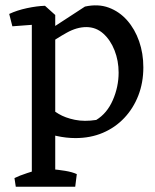

<svg xmlns="http://www.w3.org/2000/svg" viewBox="-20 -506 590 730"><path d="M267 19Q232 19 195.5 11Q159 3 120 -13L165 -102Q178 -88 203 -73Q228 -58 264.5 -50.5Q301 -43 346 -50Q387 -75 409 -125.5Q431 -176 431 -230Q431 -275 415.5 -314.5Q400 -354 372.5 -378.5Q345 -403 308 -403Q272 -403 233.5 -381.5Q195 -360 157 -333L148 -380L303 -481Q353 -492 393.5 -477Q434 -462 463.5 -428.5Q493 -395 509 -349Q525 -303 525 -250Q525 -192 506 -143Q487 -94 452.5 -57.5Q418 -21 371 -1Q324 19 267 19ZM40 204 35 171Q53 162 83.5 152Q114 142 133 137L119 204ZM173 204 174 137Q200 139 227.5 143.5Q255 148 272 156L266 204ZM101 204V-447L151 -484L190 -449V204ZM27 -406 15 -453Q45 -467 82.5 -475Q120 -483 151 -484L164 -459L120 -413Z"/></svg>

Font: Eczar
Style: Regular
Weight: 400
Designer: Vaibhav Singh
Foundry: Rosetta Type Foundry
Version: Version 2.000